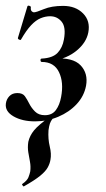

<svg xmlns="http://www.w3.org/2000/svg" viewBox="-20 -422 378 685"><path d="M101 -378Q109 -378 136.5 -389.5Q164 -401 205 -401Q250 -401 276.5 -374Q303 -347 295 -306Q288 -270 253.5 -241.5Q219 -213 168 -205L172 -213Q240 -218 267.5 -189Q295 -160 287 -116Q280 -79 253.5 -50.5Q227 -22 188 -5.5Q149 11 105 11Q59 11 28 -7Q-3 -25 1 -53Q3 -68 13.5 -79Q24 -90 42 -90Q61 -90 69 -78.5Q77 -67 84 -53Q92 -37 105 -24Q118 -11 140 -11Q166 -11 179.5 -29.5Q193 -48 198 -76Q208 -128 190.5 -164.5Q173 -201 129 -201Q125 -201 124.5 -207Q124 -213 129 -213Q168 -215 185.5 -233.5Q203 -252 208 -281Q216 -325 200 -344.5Q184 -364 159 -364Q142 -364 125 -357Q108 -350 91 -332Q74 -314 55 -281Q54 -278 48.5 -280.5Q43 -283 44 -287L78 -400Q80 -403 85.5 -401Q91 -399 90 -396Q89 -386 93 -382Q97 -378 101 -378ZM65 243Q64 244 60.5 239.5Q57 235 60 234Q77 222 81.5 210.5Q86 199 88 189Q90 172 87 155.5Q84 139 81 121.5Q78 104 81 84Q86 62 101.5 43Q117 24 160 -7Q165 -11 168.5 -7Q172 -3 168 1Q161 10 158 19Q155 28 153 43Q151 74 157.5 100.5Q164 127 160 148Q158 161 150.5 175Q143 189 123.5 205Q104 221 65 243Z"/></svg>

Font: Cormorant Infant Light
Style: Italic
Weight: 300
Italic angle: -10°
Designer: Christian Thalmann (Catharsis Fonts)
Foundry: Catharsis Fonts
Version: Version 4.001